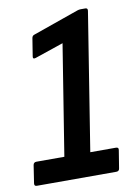

<svg xmlns="http://www.w3.org/2000/svg" viewBox="-77 -710 535 761"><g transform="rotate(-10 190.0 -329.5)"><path d="M8.8 0Q-1.6 0 -0.2 -11.4L10.8 -83.3Q12.8 -94.3 24.1 -94.3H136.4L207.5 -538.9L92.2 -499.7Q79.9 -495.9 81.9 -507.7L93.4 -579.5Q95 -589.1 103.2 -591.6L288 -656.6Q294.8 -659 301.6 -659H320.5Q330.4 -659 329 -648L240.8 -94.3H344Q355.6 -94.3 353.6 -83.3L342 -11.4Q340.6 0 329 0Z"/></g></svg>

Font: Sofia Sans Condensed
Style: Italic
Weight: 400
Italic angle: -9°
Designer: Botio Nikoltchev, Ani Petrova
Foundry: lettersoup
Version: Version 4.101